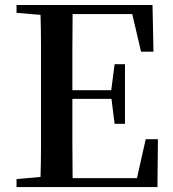

<svg xmlns="http://www.w3.org/2000/svg" viewBox="-20 -757 702 777"><path d="M46.9 0V-32.2L144 -41Q146 -105 146 -170.9Q146 -255.9 146 -342.8V-393.1Q146 -480 146 -565.9Q146 -630.9 144 -696.8L46.9 -705.1V-736.8H597.2L601.1 -547.9H550.8L515.1 -700.2H273.9Q272.9 -633.8 272.9 -564.9Q272.9 -481 272.9 -392.1H430.2L443.8 -497.1H485.8V-255.9H443.8L431.2 -356.9H272.9Q272.9 -261.2 272.9 -173.8Q272.9 -104 273.9 -36.1H534.2L569.8 -193.8H619.1L617.2 0Z"/></svg>

Font: Dream Han Serif CN W16
Style: Regular
Weight: 625
Designer: Adobe
Foundry: Pal3love
Version: Version 3.00; Sans 2.004; Serif 2.001